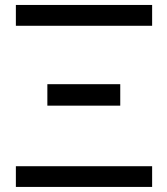

<svg xmlns="http://www.w3.org/2000/svg" viewBox="-20 -736 659 756"><path d="M579 -716.5V-634.5H42.5V-716.5ZM579 -81.5V0H42.5V-81.5ZM166.5 -404.5H453.5V-320H166.5Z"/></svg>

Font: Lato-Regular
Style: Regular
Weight: 400
Designer: Lukasz Dziedzic with Adam Twardoch and Botio Nikoltchev
Foundry: tyPoland Lukasz Dziedzic
Version: Version 2.015; 2015-08-06; http://www.latofonts.com/